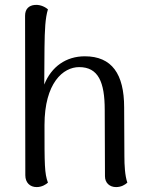

<svg xmlns="http://www.w3.org/2000/svg" viewBox="-20 -750 602 781"><path d="M486 -114 485 -313C485 -449 435 -521 325 -521C249 -521 189 -479 160 -406L161 -556C162 -630 164 -676 175 -712C167 -719 147 -732 122 -730C98 -728 82 -714 82 -686L83 -37C83 -7 102 11 129 11C151 11 167 0 175 -7C161 -45 161 -80 161 -241C161 -413 237 -477 302 -477C380 -477 406 -416 406 -303L407 -33C407 -6 426 11 452 11C473 11 488 2 498 -7C488 -36 486 -79 486 -114Z"/></svg>

Font: Arima Koshi
Style: Regular
Weight: 400
Designer: Joana Correia and Natanael Gama
Foundry: NDISCOVER
Version: Version 1.019;PS 001.019;hotconv 1.0.88;makeotf.lib2.5.64775